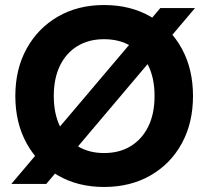

<svg xmlns="http://www.w3.org/2000/svg" viewBox="-20 -732 821 764"><path d="M25 0 618 -700H756L164 0ZM394 12Q290 12 210.5 -34Q131 -80 86 -161.5Q41 -243 41 -350Q41 -457 86 -538.5Q131 -620 210.5 -666Q290 -712 394 -712Q499 -712 579 -666Q659 -620 703.5 -538.5Q748 -457 748 -350Q748 -243 703.5 -161.5Q659 -80 579 -34Q499 12 394 12ZM394 -123Q456 -123 501 -151Q546 -179 570.5 -229.5Q595 -280 595 -350Q595 -420 570.5 -470.5Q546 -521 501 -548.5Q456 -576 394 -576Q333 -576 288 -548.5Q243 -521 218.5 -470.5Q194 -420 194 -350Q194 -280 218.5 -229.5Q243 -179 288 -151Q333 -123 394 -123Z"/></svg>

Font: DM Sans 28pt Black
Style: Regular
Weight: 900
Version: Version 4.004;gftools[0.9.30]